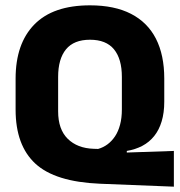

<svg xmlns="http://www.w3.org/2000/svg" viewBox="-20 -673 675 720"><path d="M632 27 355 16Q186.5 9 112.5 -59.5Q38.5 -128 38.5 -262V-378Q38.5 -509.5 108.8 -581.2Q179 -653 317.5 -653Q409.5 -653 471.5 -621Q533.5 -589 564.8 -527.8Q596 -466.5 596 -378.5V-292Q596 -250 586.2 -217.8Q576.5 -185.5 558.2 -162.8Q540 -140 514 -126.2Q488 -112.5 455.5 -107V-101L632 -107ZM331.5 -115 348 -114.5Q367.5 -120 383.5 -132Q399.5 -144 411.5 -162Q423.5 -180 430.2 -205.2Q437 -230.5 437 -262.5V-384.5Q437 -452 407.5 -488Q378 -524 317.5 -524Q257 -524 227.5 -488Q198 -452 198 -384.5V-255.5Q198 -188 234 -152.5Q270 -117 331.5 -115Z"/></svg>

Font: Anek Tamil
Style: Bold
Weight: 700
Designer: Aadarsh Rajan (Tamil), Yesha Goshar (Latin)
Foundry: Ek Type
Version: Version 1.003